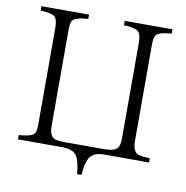

<svg xmlns="http://www.w3.org/2000/svg" viewBox="-89 -801 971 1001"><g transform="rotate(10 396.5 -300.0)"><path d="M384.8 115.2Q377.9 40 357.9 15.1Q337.9 -7.8 289.6 -9.8H49.8V-32.7Q119.6 -37.1 132.8 -57.6Q140.6 -71.8 140.6 -109.4V-614.7Q140.6 -663.6 123.5 -675.8Q106.4 -689 49.8 -691.9V-714.8H301.8V-691.9Q231.4 -687.5 218.3 -666Q210.4 -651.4 210.4 -614.7V-109.4Q210.4 -57.6 236.3 -45.4Q255.9 -37.6 292.5 -37.6H500Q557.1 -37.6 571.8 -58.6Q583 -72.8 583 -109.4V-614.7Q583 -662.1 564.9 -675.8Q547.9 -689 490.7 -691.9V-714.8H743.7V-691.9Q673.8 -687.5 660.6 -666Q651.9 -652.3 651.9 -614.7V-109.4Q651.9 -58.6 674.8 -43.5Q691.4 -32.7 743.7 -32.7V-9.8H502.9Q448.7 -9.8 428.2 24.9Q413.1 51.3 407.7 115.2Z"/></g></svg>

Font: I.MingCP
Style: Regular
Weight: 400
Designer: I.Font Project
Version: Version 8.000; Sep 06, 2022